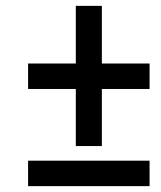

<svg xmlns="http://www.w3.org/2000/svg" viewBox="-20 -636 551 656"><path d="M328 -419V-616H239V-419H76V-332H239V-137H328V-332H491V-419ZM76 0H491V-87H76Z"/></svg>

Font: Noto Sans Display SemiCondensed Medium
Style: Italic
Weight: 500
Width: 4
Italic angle: -12°
Designer: Monotype Design Team
Foundry: Monotype Imaging Inc.
Version: Version 1.900